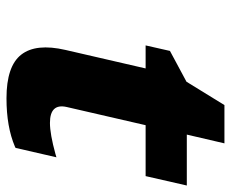

<svg xmlns="http://www.w3.org/2000/svg" viewBox="-80 -622 712 592"><g transform="rotate(90 276.0 -326.0)"><path d="M366 -419 310 -176Q298 -124 359 -124Q393 -124 455 -141L465 -144L436 -18L432 -16Q371 10 283 10Q184 10 148.5 -35.5Q113 -81 134 -172L191 -419H120L137 -494L232 -545L304 -662H422L395 -546H552L523 -419Z"/></g></svg>

Font: Passageway
Style: BdIt
Weight: 700
Foundry: Ascender Corporation
Version: Version 1.11